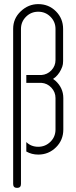

<svg xmlns="http://www.w3.org/2000/svg" viewBox="-20 -751 372 934"><path d="M288 -274V-121Q288 -70 253 -35Q217 1 166 1Q134 1 108 -14V-60Q131 -37 166 -37Q201 -37 226 -62Q250 -86 250 -121V-177V-178V-273V-274Q250 -303 230 -324.5Q210 -346 181 -348H176H108V-386H176H181Q210 -388 230 -409Q250 -430 250 -459V-460V-610Q250 -645 225.5 -669.5Q201 -694 166 -694Q131 -694 106.5 -669.5Q82 -645 82 -610V-427V-386V-348V144Q82 163 63 163Q44 163 44 144V-427V-610V-611Q44 -661 81 -696Q118 -731 166 -731Q217 -731 252 -696Q287 -661 287 -610V-454Q287 -438 283 -427Q272 -396 250 -376L238 -367L250 -358Q288 -323 288 -274Z"/></svg>

Font: Aaram
Style: Regular
Weight: 400
Designer: Tharique Azeez
Foundry: Tharique Azeez
Version: Version 1.7